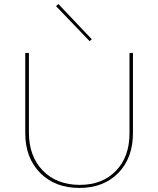

<svg xmlns="http://www.w3.org/2000/svg" viewBox="-20 -918 777 943"><path d="M420 -716 255 -888 267 -898 431 -725ZM370 5Q250 5 177 -69Q104 -143 104 -265V-658H122V-267Q122 -150 190.5 -80Q259 -10 372 -10Q483 -10 549.5 -79Q616 -148 616 -263V-658H633V-265Q633 -142 561 -68.5Q489 5 370 5Z"/></svg>

Font: EauTestSC Thin
Style: Regular
Weight: 250
Designer: Christian Thalmann (Catharsis Fonts)
Version: Version 0.001;PS 000.001;hotconv 1.0.88;makeotf.lib2.5.64775